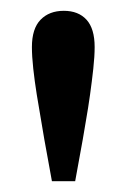

<svg xmlns="http://www.w3.org/2000/svg" viewBox="-20 -756 235 355"><path d="M98 -736Q125 -736 140 -719.5Q155 -703 155 -669Q155 -652 152.5 -629Q150 -606 146.5 -581Q143 -556 139 -533.5Q135 -511 133 -498L119 -421H76L62 -498Q60 -511 56 -533.5Q52 -556 48 -581Q44 -606 41.5 -629Q39 -652 39 -669Q39 -703 55 -719.5Q71 -736 98 -736Z"/></svg>

Font: Source Serif 4 18pt Medium
Style: Regular
Weight: 500
Designer: Frank Grießhammer
Foundry: Adobe Systems Incorporated
Version: Version 4.004;hotconv 1.0.116;makeotfexe 2.5.65601